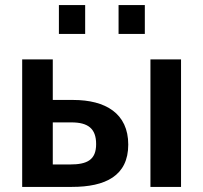

<svg xmlns="http://www.w3.org/2000/svg" viewBox="-20 -733 798 753"><path d="M260 -253C325 -253 357 -229 357 -168C357 -106 322 -88 255 -88H187V-253ZM262 0C393 0 483 -43 483 -166C483 -288 394 -341 267 -341H187V-500H67V0ZM570 -500V0H690V-500ZM314 -600V-713H211V-600ZM548 -600V-713H445V-600Z"/></svg>

Font: Perun SemiBold
Style: Regular
Weight: 600
Foundry: Copyright (c) Stefan Peev, Context Ltd, 2016
Version: Version 1.089